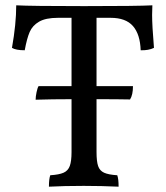

<svg xmlns="http://www.w3.org/2000/svg" viewBox="-20 -699 625 722"><path d="M552 -643Q552 -603 559 -519Q538 -509 509 -510Q507 -570 480 -601Q453 -632 396 -632H343V-375H480Q480 -342 469 -325Q421 -326 343 -326V-127Q343 -92 349 -74.5Q355 -57 371.5 -49.5Q388 -42 421 -40Q426 -26 426 3Q362 0 295 0Q220 0 164 3Q164 -26 169 -40Q202 -42 219 -49.5Q236 -57 242.5 -75Q249 -93 249 -127V-326Q175 -326 114 -324Q114 -336 117.5 -352.5Q121 -369 125 -375H249V-632H198Q152 -632 127 -617.5Q102 -603 91.5 -578.5Q81 -554 73 -510Q40 -510 25 -519Q41 -609 41 -679Q97 -676 296 -676Q498 -676 553 -679Z"/></svg>

Font: Vollkorn SC
Style: Regular
Weight: 400
Designer: Friedrich Althausen
Foundry: Friedrich Althausen
Version: Version 4.015